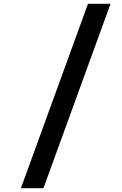

<svg xmlns="http://www.w3.org/2000/svg" viewBox="-20 -795 640 1005"><path d="M440.5 -775H558.5L207.5 190H89.5Z"/></svg>

Font: JuliaMono ExtraBold
Style: Regular
Weight: 800
Monospace: yes
Designer: cormullion
Foundry: corm
Version: Version 0.055; ttfautohint (v1.8.4)